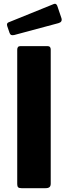

<svg xmlns="http://www.w3.org/2000/svg" viewBox="-20 -983 355 1003"><path d="M229 -742Q245 -742 245 -724V-24Q245 -11 238.5 -5.5Q232 0 218 0H92Q79 0 74.5 -5Q70 -10 70 -21V-723Q70 -742 86 -742ZM279 -953 301 -888Q307 -868 285 -862L54 -800Q43 -798 38 -800.5Q33 -803 30 -811L18 -846Q13 -861 24 -866L261 -962Q273 -967 279 -953Z"/></svg>

Font: Libre Franklin Thin
Style: Bold
Weight: 700
Version: Version 3.000